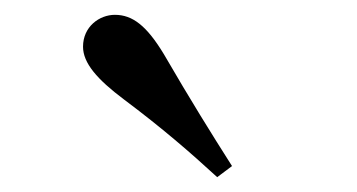

<svg xmlns="http://www.w3.org/2000/svg" viewBox="-20 -859 482 259"><path d="M293 -635C265 -679 237 -724 201 -786C178 -824 159 -839 135 -839C114 -839 92 -823 92 -796C92 -774 111 -752 147 -725C199 -686 236 -654 273 -620Z"/></svg>

Font: Noto Serif HK SemiBold
Style: Regular
Weight: 600
Designer: Ryoko NISHIZUKA 西塚涼子 (kana & ideographs); Frank Grießhammer (Latin, Greek & Cyrillic); Wenlong ZHANG 张文龙 (bopomofo); San
Foundry: Adobe
Version: Version 2.001;hotconv 1.1.0;makeotfexe 2.6.0